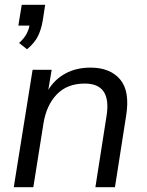

<svg xmlns="http://www.w3.org/2000/svg" viewBox="-20 -775 608 795"><path d="M92 -571 59 -597Q80 -616 89.5 -634Q99 -652 102 -669H56L70 -755H167L157 -690Q151 -654 137.5 -626Q124 -598 92 -571ZM37 0 115 -486H194L180 -403Q207 -447 251.5 -471Q296 -495 355 -495Q436 -495 477.5 -446Q519 -397 502 -294L456 0H375L421 -294Q443 -429 331 -429Q258 -429 215 -384Q172 -339 160 -264L118 0Z"/></svg>

Font: Nunito Sans
Style: Italic
Weight: 400
Italic angle: -9°
Designer: Vernon Adams
Foundry: Vernon Adams
Version: Version 3.006; ttfautohint (v1.8.3)